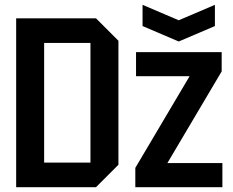

<svg xmlns="http://www.w3.org/2000/svg" viewBox="-20 -776 966 796"><path d="M163 -102H355V-598H163ZM47 0V-700H378L471 -607V-93L378 0ZM541 0V-80L766 -460H544V-560H899V-480L674 -100H902V0ZM871 -756V-668L721 -604L571 -668V-756L721 -692Z"/></svg>

Font: Tektur SemiCondensed Medium
Style: Regular
Weight: 500
Width: 4
Designer: Adam Jagosz
Foundry: Adam Jagosz
Version: Version 1.005;gftools[0.9.30]